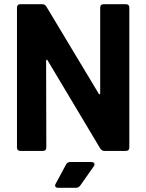

<svg xmlns="http://www.w3.org/2000/svg" viewBox="-20 -720 698 916"><path d="M61 -17V-683Q61 -700 78 -700H181Q194 -700 201 -689L451 -273Q453 -269 455.5 -270Q458 -271 458 -275V-683Q458 -700 475 -700H580Q597 -700 597 -683V-17Q597 0 580 0H478Q466 0 458 -12L207 -432Q205 -436 202.5 -435Q200 -434 200 -430L201 -17Q201 0 184 0H78Q61 0 61 -17ZM243 165Q243 160 246 156L295 65Q301 53 315 53H416Q423 53 427 56Q431 59 431 64Q431 69 427 74L363 165Q355 176 342 176H258Q243 176 243 165Z"/></svg>

Font: Barlow
Style: Bold
Weight: 700
Designer: Jeremy Tribby
Foundry: Jeremy Tribby
Version: Version 1.101 August 23, 2024